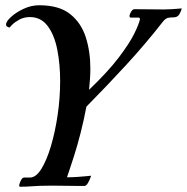

<svg xmlns="http://www.w3.org/2000/svg" viewBox="-20 -708 712 731"><path d="M129 -688Q205 -688 247 -654.5Q289 -621 306.5 -566.5Q324 -512 324 -447Q324 -427 322.5 -406.5Q321 -386 319 -366Q392 -436 432.5 -489.5Q473 -543 491 -579.5Q509 -616 513 -635Q513 -641 506 -641H478Q473 -641 473 -648Q474 -655 479.5 -664Q485 -673 492 -673Q511 -673 545.5 -672.5Q580 -672 604 -672Q618 -672 633.5 -673Q649 -674 660.5 -675Q672 -676 672 -676Q670 -666 663 -654Q656 -642 642 -642Q629 -642 619.5 -640Q610 -638 599 -624Q535 -542 462 -462.5Q389 -383 309 -302Q299 -249 286.5 -200.5Q274 -152 262 -114.5Q250 -77 242.5 -55Q235 -33 235 -33Q255 -33 276 -34.5Q297 -36 312 -37.5Q327 -39 327 -39Q327 -39 323.5 -29.5Q320 -20 314 -10Q308 0 301 0Q301 0 283.5 0Q266 0 242 -0.5Q218 -1 196.5 -1Q175 -1 166 -1Q129 -1 105 1Q81 3 57 3Q53 3 53 -2Q53 -3 53.5 -4.5Q54 -6 54 -7Q55 -12 60 -22Q65 -32 72 -32H94Q117 -32 137.5 -65Q158 -98 174 -152Q190 -206 199.5 -270.5Q209 -335 209 -399Q209 -464 198 -519.5Q187 -575 161.5 -609Q136 -643 94 -643Q71 -643 53 -633Q35 -623 25.5 -613Q16 -603 16 -603Q16 -603 9.5 -605.5Q3 -608 3 -615Q3 -626 22 -643.5Q41 -661 70 -674.5Q99 -688 129 -688Z"/></svg>

Font: Sedan
Style: Italic
Weight: 400
Italic angle: -13.8°
Designer: Sebastian Salazar
Foundry: Sebastian Salazar
Version: Version 1.100; ttfautohint (v1.8.4.7-5d5b)